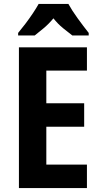

<svg xmlns="http://www.w3.org/2000/svg" viewBox="-20 -1005 513 974"><path d="M421 -51H76V-765H421V-647H215V-481H407V-362H215V-170H421ZM327 -985Q345 -952 374 -912Q403 -872 430 -838V-825H347Q327 -840 300 -862Q273 -884 251 -912Q228 -884 201 -861.5Q174 -839 156 -825H72V-838Q88 -857 108.5 -884Q129 -911 147 -938Q165 -965 176 -985Z"/></svg>

Font: Noto Sans Tamil UI Condensed
Style: Bold
Weight: 700
Width: 3
Designer: Jelle Bosma - Monotype Design Team
Foundry: Monotype Imaging Inc.
Version: Version 2.004; ttfautohint (v1.8.4.7-5d5b)